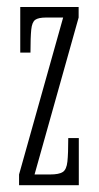

<svg xmlns="http://www.w3.org/2000/svg" viewBox="-20 -544 290 564"><path d="M36 0V-31.5L165.5 -492.5H115.5Q93 -492.5 83.5 -485.8Q74 -479 71.8 -457Q69.5 -435 69.5 -389.5H39.5V-523.5H211V-492.5L81.5 -31.5H127Q153.5 -31.5 164.5 -38.8Q175.5 -46 178 -69.2Q180.5 -92.5 180.5 -138.5H211.5V0Z"/></svg>

Font: Imbue Thin 10pt ExtraLight
Style: Regular
Weight: 250
Version: Version 1.102